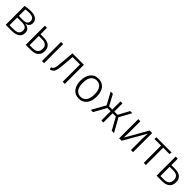

<svg xmlns="http://www.w3.org/2000/svg" viewBox="457 -2119 3715 3715"><g transform="rotate(45 2314.5 -261.5)"><path d="M272 0H105V-517Q188 -534 263 -534Q359 -534 407.5 -496Q456 -458 456 -395Q456 -303 355 -284Q416 -278 450 -247Q484 -216 484 -157Q484 -76 424.5 -38Q365 0 272 0ZM287 -302Q337 -302 367 -324Q397 -346 397 -394Q397 -487 264 -487Q214 -487 163 -479V-302ZM272 -47Q423 -47 423 -157Q423 -209 390 -233Q357 -257 291 -257H163V-47Z M804 0H653V-523H711V-347H793Q1001 -347 1001 -177Q1001 -115 975 -76Q949 -37 904 -18.5Q859 0 804 0ZM1155 0H1097V-523H1155ZM799 -48Q940 -48 940 -177Q940 -300 802 -300H711V-48Z M1321 9 1305 -38Q1337 -49 1352.5 -71Q1368 -93 1374.5 -136Q1381 -179 1389 -286L1409 -523H1722V0H1664V-474H1462L1446 -280Q1437 -164 1426 -110.5Q1415 -57 1394 -34Q1371 -7 1321 9Z M2112 11Q2005 11 1948 -63.5Q1891 -138 1891 -261Q1891 -382 1948.5 -458Q2006 -534 2113 -534Q2219 -534 2276.5 -462Q2334 -390 2334 -263Q2334 -138 2275.5 -63.5Q2217 11 2112 11ZM2112 -38Q2184 -38 2228.5 -92.5Q2273 -147 2273 -263Q2273 -376 2230 -430.5Q2187 -485 2113 -485Q2041 -485 1997 -430.5Q1953 -376 1953 -261Q1953 -147 1996.5 -92.5Q2040 -38 2112 -38Z M3069 0H3006L2866 -253H2778V0H2723V-253H2634L2494 0H2432L2588 -279L2454 -523H2515L2635 -299H2723V-523H2778V-299H2867L2988 -523H3047L2913 -279Z M3590 0H3532V-324Q3532 -376 3539 -456L3278 0H3210V-523H3267V-216Q3267 -149 3262 -69L3521 -523H3590Z M3941 0H3883V-473H3703V-523H4122L4115 -473H3941Z M4394 0H4233V-523H4291V-347H4383Q4591 -347 4591 -177Q4591 -115 4565 -76Q4539 -37 4494 -18.5Q4449 0 4394 0ZM4389 -48Q4530 -48 4530 -177Q4530 -300 4392 -300H4291V-48Z"/></g></svg>

Font: Trujillo Light
Style: Regular
Weight: 300
Designer: Fira Sans original fonts by bBox Type GmbH, Carrois Corporate GbR, & Edenspiekermann AG / Changes by Cristiano Sobral
Foundry: Fira Sans original fonts by bBox Type GmbH, Carrois Corporate GbR, & Edenspiekermann AG / Changes by Cristiano Sobral
Version: Version 4.301;July 28, 2020;FontCreator 13.0.0.2655 64-bit